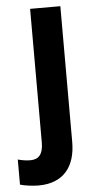

<svg xmlns="http://www.w3.org/2000/svg" viewBox="-102 -580 425 854"><g transform="rotate(-5 110.0 -153.0)"><path d="M35 240C147 240 201 170 201 60V-546H66V51C66 104 45 125 9 125C-11 125 -27 122 -47 117V229C-28 235 9 240 35 240Z"/></g></svg>

Font: Noto Sans Telugu Condensed
Style: Bold
Weight: 700
Width: 3
Designer: Jelle Bosma - Monotype Design Team
Foundry: Monotype Imaging Inc.
Version: Version 2.005